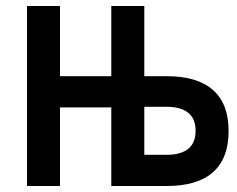

<svg xmlns="http://www.w3.org/2000/svg" viewBox="-20 -620 790 640"><path d="M70 -600H180V-366H351V-600H461V-366H536Q638 -366 690 -320Q742 -274 742 -183Q742 -92 690 -46Q638 0 536 0H351V-262H180V0H70ZM632 -184Q632 -224 607.5 -244Q583 -264 536 -264H461V-104H536Q583 -104 607.5 -124Q632 -144 632 -184Z"/></svg>

Font: Martian Mono VF sWd Rg
Style: Regular
Weight: 400
Width: 6
Monospace: yes
Designer: Roman Shamin
Foundry: Evil Martians
Version: Version 1.100